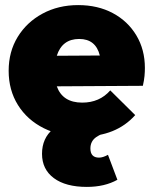

<svg xmlns="http://www.w3.org/2000/svg" viewBox="-20 -524 601 754"><path d="M303 12Q217 12 152 -20.5Q87 -53 50.5 -111.5Q14 -170 14 -246Q14 -321 49.5 -379Q85 -437 147 -470.5Q209 -504 287 -504Q364 -504 423 -472.5Q482 -441 515.5 -385Q549 -329 549 -257Q549 -242 547.5 -225.5Q546 -209 541 -187L203 -185Q226 -121 303 -121Q371 -121 413 -169L511 -72Q436 12 303 12ZM291 -371Q224 -371 203 -305L372 -306Q356 -371 291 -371ZM321 210Q238 210 191.5 175.5Q145 141 145 80Q145 19 188.5 -17.5Q232 -54 296 -54L422 -10Q379 -1 357 15Q335 31 335 59Q335 95 369 95Q384 95 404 84L441 182Q391 210 321 210Z"/></svg>

Font: Outfit Black
Style: Regular
Weight: 900
Designer: Rodrigo Fuenzalida
Foundry: fragTYPE
Version: Version 1.100; ttfautohint (v1.8.4.7-5d5b)